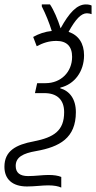

<svg xmlns="http://www.w3.org/2000/svg" viewBox="-73 -679 434 868"><path d="M204 169V121C190 115 171 112 146 112C119 112 87 117 54 117C17 117 -2 102 -2 71C-2 31 32 14 90 4C197 -15 270 -55 270 -172C270 -231 242 -268 199 -280L200 -283C264 -298 307 -356 307 -429C307 -483 282 -520 237 -535C269 -593 294 -619 320 -619C328 -619 336 -617 341 -615V-654C335 -657 327 -659 315 -659C274 -659 239 -620 201 -551C188 -592 170 -634 153 -659H116V-650C133 -617 150 -575 161 -539C130 -536 102 -526 77 -512L93 -470C122 -485 148 -494 182 -494C229 -494 253 -469 253 -422C253 -353 202 -303 133 -303H95L85 -258H128C184 -258 217 -229 217 -172C217 -88 171 -58 80 -40C-1 -25 -53 3 -53 75C-53 131 -17 164 49 164C84 164 117 159 145 159C172 159 191 163 204 169Z"/></svg>

Font: Noto Sans Condensed Light
Style: Italic
Weight: 300
Width: 3
Italic angle: -12°
Designer: Monotype Design Team
Foundry: Monotype Imaging Inc.
Version: Version 2.013